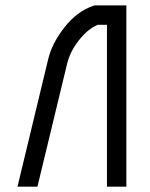

<svg xmlns="http://www.w3.org/2000/svg" viewBox="-20 -704 565 724"><path d="M161.6 -480.5Q176.3 -541.5 223.4 -601.3Q270.5 -661.1 330.6 -681.6L336.4 -683.6H456.5V0H383.3V-610.4H348.6Q311.5 -595.2 277.8 -552.5Q244.1 -509.8 232.9 -462.9L121.1 0H45.9Z"/></svg>

Font: Anka/Coder Condensed
Style: Regular
Weight: 400
Width: 4
Monospace: yes
Version: Version 1.100